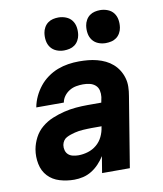

<svg xmlns="http://www.w3.org/2000/svg" viewBox="-85 -828 770 906"><g transform="rotate(-10 300.0 -375.5)"><path d="M198 8Q162 8 128.5 -2Q95 -12 72.5 -36Q50 -60 43 -95Q36 -130 42 -165Q47 -193 61 -220Q75 -247 98.5 -266.5Q122 -286 150 -297.5Q178 -309 206.5 -316Q235 -323 263.5 -325.5Q292 -328 320 -328H386L391 -354Q393 -370 389.5 -385.5Q386 -401 374.5 -411Q363 -421 347.5 -424.5Q332 -428 316 -428Q300 -428 283 -425Q266 -422 251 -413Q236 -404 225.5 -390Q215 -376 212 -359H80Q85 -386 96.5 -410.5Q108 -435 125 -456.5Q142 -478 165 -494.5Q188 -511 213 -520.5Q238 -530 264 -534Q290 -538 316 -538Q338 -538 359.5 -536Q381 -534 402 -528.5Q423 -523 441.5 -514Q460 -505 475.5 -491.5Q491 -478 502 -460.5Q513 -443 519 -422.5Q525 -402 524.5 -380Q524 -358 520 -336L465 0H332L345 -79Q333 -60 317 -43Q301 -26 281.5 -14Q262 -2 240.5 3Q219 8 198 8ZM237 -102Q260 -102 283 -109Q306 -116 324.5 -131.5Q343 -147 353.5 -169Q364 -191 367 -214L368 -218H320Q310 -218 299.5 -217.5Q289 -217 279 -216.5Q269 -216 259 -214.5Q249 -213 239 -210.5Q229 -208 218.5 -204.5Q208 -201 198.5 -196Q189 -191 183 -182Q177 -173 175 -162Q173 -149 176.5 -136.5Q180 -124 189 -116Q198 -108 211 -105Q224 -102 237 -102ZM456 -601Q437 -601 420 -608Q403 -615 392.5 -629Q382 -643 379 -661.5Q376 -680 379 -699Q381 -712 388 -724.5Q395 -737 406 -745Q417 -753 430 -756Q443 -759 456 -759Q475 -759 492.5 -752Q510 -745 520.5 -731Q531 -717 534 -698.5Q537 -680 534 -661Q532 -648 525 -635.5Q518 -623 507 -615Q496 -607 482.5 -604Q469 -601 456 -601ZM256 -601Q237 -601 220 -608Q203 -615 192.5 -629Q182 -643 179 -661.5Q176 -680 179 -699Q181 -712 188 -724.5Q195 -737 206 -745Q217 -753 230 -756Q243 -759 256 -759Q275 -759 292.5 -752Q310 -745 320.5 -731Q331 -717 334 -698.5Q337 -680 334 -661Q332 -648 325 -635.5Q318 -623 307 -615Q296 -607 282.5 -604Q269 -601 256 -601Z"/></g></svg>

Font: Iosevka Curly XBdExObl
Style: Regular
Weight: 800
Width: 7
Italic angle: -9°
Monospace: yes
Designer: Belleve Invis
Foundry: Belleve Invis
Version: Version 11.1.0; ttfautohint (v1.8.3)